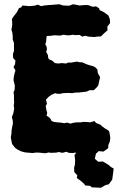

<svg xmlns="http://www.w3.org/2000/svg" viewBox="-20 -706 557 907"><path d="M80 9 62 0 51 -8 37 -26 31 -56 34 -75 35 -92 38 -109 41 -123 40 -138 36 -153 43 -171 47 -193 45 -207 47 -224 46 -236V-255L44 -271L49 -281L50 -301L47 -315L44 -326L45 -342L49 -360L53 -373L44 -389L51 -403L53 -420L42 -432L41 -450L46 -466V-480V-503L40 -520V-537L38 -553L34 -565L38 -590L37 -606L36 -616L46 -631L59 -647L70 -668L80 -671L86 -680L118 -677L142 -679L159 -684L174 -677L189 -680L208 -682L225 -683L260 -686L279 -680L307 -679L325 -686L342 -683L356 -680L377 -682H396L418 -674L434 -676L448 -667L451 -658L466 -651L473 -647L492 -633L499 -615L500 -597L487 -580L488 -563L471 -548L457 -534L438 -533L426 -531L398 -533L382 -537L369 -533L356 -541L334 -540L326 -542L306 -539L291 -540L280 -542L265 -538L243 -539H232L222 -537L201 -536L199 -525L198 -509L194 -497L200 -486L202 -473L198 -461L206 -447L208 -431L215 -424L224 -421L233 -414L239 -408L255 -406L273 -408L291 -406L305 -411L314 -410L343 -415L356 -412H367L381 -406L393 -401L410 -396L421 -393L430 -388L440 -378L442 -361L453 -341L449 -325L444 -302L436 -292L423 -280H404L388 -273L370 -271L353 -269H340L320 -266L305 -267L277 -266L266 -263H250L241 -266L223 -258L209 -248L197 -235L202 -216L196 -205L199 -187L203 -173L200 -159L212 -152L219 -144L224 -134L236 -130L250 -128L266 -127L284 -124L297 -127L312 -122L327 -126L342 -128H364L369 -130H387L406 -128L426 -134L434 -125L454 -117L465 -107L475 -100L493 -89L497 -81L501 -55L499 -38L492 -21L491 -6L469 10L446 8L436 18L406 15L384 14L370 20L352 18L334 15L323 17L305 16L294 11L274 16L258 12L246 15L218 16L211 14L194 18L164 15H147L135 17L99 14ZM413 179 406 172 382 170 378 163 360 147 343 135 345 122 331 107 330 86 334 72 335 51 332 26 348 6 365 -6 395 -17 414 -21 436 -14 438 -10 436 -2 439 6 433 21 428 44 444 58 466 57 493 73 504 83 517 90 514 114 510 143 500 156 495 164 477 169 457 181Z"/></svg>

Font: Winky Rough
Style: Bold
Weight: 700
Designer: Simon Atzbach
Foundry: typofactur
Version: Version 1.206; ttfautohint (v1.8.4.7-5d5b)